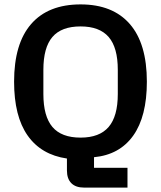

<svg xmlns="http://www.w3.org/2000/svg" viewBox="-20 -720 731 872"><path d="M284 54V0Q167 -17 105.5 -104.5Q44 -192 44 -349Q44 -522 121.5 -611Q199 -700 346 -700Q492 -700 569.5 -611Q647 -522 647 -349Q647 -191 585 -104Q523 -17 407 -6V42H559V132H362Q324 132 304 112Q284 92 284 54ZM346 -95Q432 -95 473.5 -143.5Q515 -192 515 -293V-403Q515 -504 473.5 -552Q432 -600 346 -600Q259 -600 218 -552Q177 -504 177 -403V-293Q177 -192 218 -143.5Q259 -95 346 -95Z"/></svg>

Font: Mozilla Headline BETA SemiBold
Style: Regular
Weight: 600
Designer: Studio DRAMA
Foundry: Studio DRAMA
Version: Version 0.100